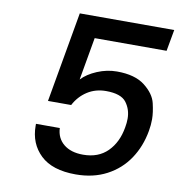

<svg xmlns="http://www.w3.org/2000/svg" viewBox="-82 -806 822 881"><g transform="rotate(10 329.5 -365.5)"><path d="M641 -631H306L271 -432Q297 -460 342 -479Q387 -498 434 -498Q518 -498 564 -462Q610 -426 620 -383.5Q630 -341 630 -310Q630 -283 625 -255Q612 -181 573.5 -123.5Q535 -66 472.5 -33Q410 0 328 0Q219 0 164 -52.5Q109 -105 109 -188Q109 -193 109 -197H220Q222 -150 255.5 -122.5Q289 -95 346 -95Q417 -95 460 -138Q503 -181 515 -252Q519 -274 519 -293Q519 -336 494.5 -368.5Q470 -401 400 -401Q351 -401 313 -376.5Q275 -352 253 -310H145L219 -731H659Z"/></g></svg>

Font: Fz Poppins Med
Style: Italic
Weight: 500
Italic angle: -10°
Designer: Ninad Kale (Devanagari), Jonny Pinhorn (Latin)
Foundry: Indian Type Foundry
Version: Vit hóa bi Vntype.Com & FontZin.Com